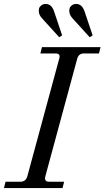

<svg xmlns="http://www.w3.org/2000/svg" viewBox="-30 -950 528 970"><path d="M-10 0 -2 -32H74Q100 -32 108 -59L269 -653Q278 -680 250 -680H174L182 -712H478L470 -680H394Q367 -680 360 -653L199 -59Q192 -32 218 -32H294L286 0ZM320 -895Q320 -902 322 -909Q324 -916 333 -923Q342 -930 355 -930Q384 -930 397 -893L438 -771L423 -762L335 -859Q320 -876 320 -895ZM166 -895Q166 -902 168 -909Q170 -916 179 -923Q188 -930 201 -930Q230 -930 243 -893L284 -771L269 -762L181 -859Q166 -876 166 -895Z"/></svg>

Font: Old Standard TT
Style: Italic
Weight: 400
Italic angle: -15.2°
Designer: Alexey Kryukov <alexios@thessalonica.org.ru>
Version: Version 2.2